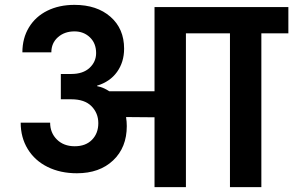

<svg xmlns="http://www.w3.org/2000/svg" viewBox="-20 -769 1205 789"><path d="M1165 -632H1054V0H925V-632H744V0H615V-287L498 -288Q501 -269 501 -251Q501 -163 445 -110Q389 -57 296 -57Q228 -57 175.5 -83Q123 -109 94 -156.5Q65 -204 65 -265H186Q186 -223 214 -195.5Q242 -168 287 -168Q332 -168 358 -194.5Q384 -221 384 -263Q384 -304 356 -332.5Q328 -361 273 -361H230V-465H273Q321 -465 348 -490Q375 -515 375 -551Q375 -591 349.5 -615.5Q324 -640 286 -640Q245 -640 218 -616Q191 -592 191 -554H72Q72 -612 99 -656.5Q126 -701 174.5 -725Q223 -749 286 -749Q378 -749 434 -700Q490 -651 490 -569Q490 -514 461 -473.5Q432 -433 379 -417V-415Q405 -410 429 -394H615V-740H1165Z"/></svg>

Font: Fz Poppins SemBd
Style: Regular
Weight: 600
Designer: Ninad Kale (Devanagari), Jonny Pinhorn (Latin)
Foundry: Indian Type Foundry
Version: Vit hóa bi Vntype.Com & FontZin.Com